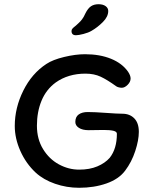

<svg xmlns="http://www.w3.org/2000/svg" viewBox="-20 -890 730 910"><path d="M493 -838Q493 -811 467.5 -785.5Q442 -760 414 -744Q399 -735 375.5 -729Q352 -723 340 -723Q319 -723 319 -743Q319 -749 323 -754Q327 -759 340 -769Q344 -773 352.5 -780.5Q361 -788 369 -798.5Q377 -809 385 -827Q397 -851 411.5 -860.5Q426 -870 447 -870Q468 -870 480.5 -861Q493 -852 493 -838ZM385 -541Q303 -541 244 -499Q199 -466 177 -413Q155 -360 155 -294Q155 -231 184 -183.5Q213 -136 259 -111Q305 -86 355 -86Q405 -86 441.5 -101.5Q478 -117 500 -142Q534 -185 534 -256Q534 -266 518 -270Q502 -274 472 -274L400 -273Q371 -273 354 -284Q337 -295 337 -312Q337 -336 353 -347.5Q369 -359 396 -359Q428 -359 482 -355Q536 -351 560 -351Q595 -351 616.5 -329Q638 -307 638 -265Q638 -226 621 -174Q604 -122 573 -81Q543 -41 484.5 -20.5Q426 0 355 0Q296 0 241 -19Q186 -38 149 -72Q103 -115 76.5 -174.5Q50 -234 50 -293Q50 -379 90.5 -460.5Q131 -542 200 -587Q230 -607 284 -620Q338 -633 383 -633Q453 -633 506 -611.5Q559 -590 587 -550Q599 -532 599 -518Q599 -502 585 -488Q571 -474 557 -474Q551 -474 543 -476Q535 -478 531 -481Q488 -512 457 -526.5Q426 -541 385 -541Z"/></svg>

Font: Itim
Style: Regular
Weight: 400
Designer: Suppakit Chalermlarp
Version: Version 1.002g